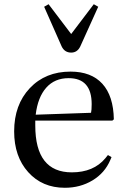

<svg xmlns="http://www.w3.org/2000/svg" viewBox="-20 -879 600 909"><path d="M519 -314 512 -308H147V-285Q147 -63 320 -63Q423 -63 479 -130L491 -145L508 -135L502 -121Q476 -60 418 -25Q360 10 287 10Q180 10 113.5 -64Q47 -138 47 -257Q47 -383 121 -461.5Q195 -540 314 -540Q412 -540 464.5 -482.5Q517 -425 519 -314ZM305 -509Q239 -509 199 -464Q159 -419 149 -336L411 -345Q414 -357 414 -386Q414 -509 305 -509ZM317 -630Q286 -630 272 -659L189 -847L210 -859L317 -718L424 -859L445 -847L360 -659Q346 -630 317 -630Z"/></svg>

Font: Libre Caslon Text
Style: Regular
Weight: 400
Designer: Pablo Impallari, Rodrigo Fuenzalida
Foundry: Pablo Impallari, Rodrigo Fuenzalida
Version: Version 1.002